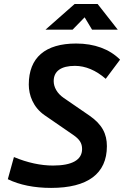

<svg xmlns="http://www.w3.org/2000/svg" viewBox="-20 -918 626 948"><path d="M232.4 9.8C413.1 9.8 507.8 -60.5 507.8 -196.3C507.8 -256.3 484.9 -303.7 420.9 -347.7L294.4 -434.6C261.2 -457.5 245.1 -488.3 245.1 -517.6C245.1 -566.9 281.7 -592.8 350.1 -592.8C401.9 -592.8 454.1 -570.8 502 -528.8L572.8 -623.5C520.5 -675.8 445.8 -703.1 356 -703.1C203.6 -703.1 122.1 -633.8 122.1 -500.5C122.1 -448.2 143.6 -388.2 200.2 -349.1L341.3 -252C372.6 -230.5 385.3 -211.4 385.3 -182.1C385.3 -128.4 335.9 -100.6 241.7 -100.6C181.2 -100.6 115.2 -114.7 48.8 -142.6L18.6 -33.2C76.2 -4.9 149.4 9.8 232.4 9.8ZM204.6 -771.5H338.4L397.9 -832.5L434.6 -771.5H561.5L461.9 -898.4H348.6Z"/></svg>

Font: Cascadia Code SemiBold
Style: Italic
Weight: 600
Italic angle: -10°
Monospace: yes
Designer: Aaron Bell
Foundry: Saja Typeworks
Version: Version 2404.023